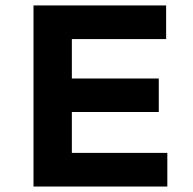

<svg xmlns="http://www.w3.org/2000/svg" viewBox="-20 -682 707 702"><path d="M102.5 -662.1H587.4V-539.1H242.7V-395H560.5V-272.5H242.7V-123H591.8V0H102.5Z"/></svg>

Font: PT Astra Sans
Style: Bold
Weight: 700
Designer: A.Korolkova, I. Chaeva
Foundry: ParaType Ltd
Version: Version 1.001; ttfautohint (v1.6)